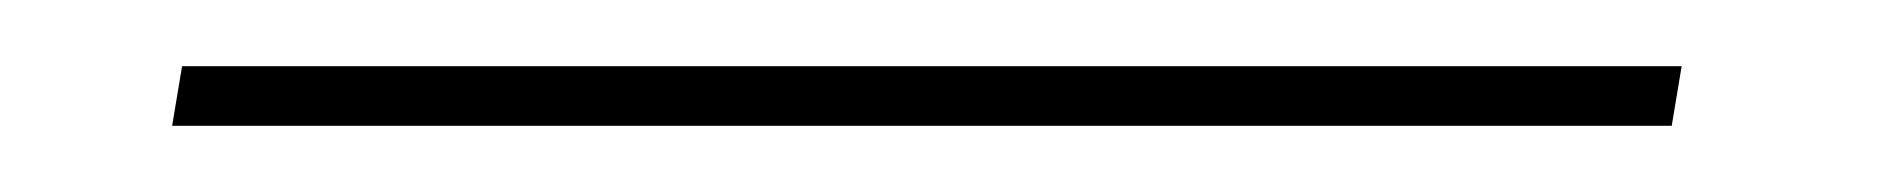

<svg xmlns="http://www.w3.org/2000/svg" viewBox="-20 10 573 58"><path d="M488 30 485 48H32L35 30Z"/></svg>

Font: Fz Poppins Thin
Style: Italic
Weight: 100
Italic angle: -10°
Designer: Ninad Kale (Devanagari), Jonny Pinhorn (Latin)
Foundry: Indian Type Foundry
Version: Vit hóa bi Vntype.Com & FontZin.Com